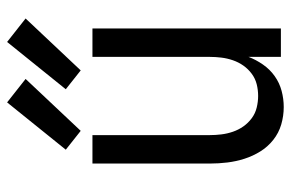

<svg xmlns="http://www.w3.org/2000/svg" viewBox="-159 -651 818 540"><g transform="rotate(-90 250.0 -381.0)"><path d="M219 8Q242 8 264.5 2Q287 -4 306 -17.5Q325 -31 338.5 -50.5Q352 -70 360 -91V0H440V-530H360V-200Q360 -184 358 -167.5Q356 -151 350.5 -135Q345 -119 335.5 -105.5Q326 -92 312.5 -82Q299 -72 283 -68Q267 -64 250 -64Q234 -64 217.5 -68Q201 -72 187.5 -82Q174 -92 164.5 -105.5Q155 -119 149.5 -135Q144 -151 142 -167.5Q140 -184 140 -200V-530H60V-200Q60 -175 63 -150.5Q66 -126 73.5 -102.5Q81 -79 94 -58Q107 -37 126.5 -21.5Q146 -6 170 1Q194 8 219 8ZM322 -563 468 -718 402 -770 269 -605ZM152 -563 298 -718 232 -770 99 -605Z"/></g></svg>

Font: Iosevka SS09
Style: Regular
Weight: 400
Monospace: yes
Designer: Belleve Invis
Foundry: Belleve Invis
Version: Version 5.2.1; ttfautohint (v1.8.3)